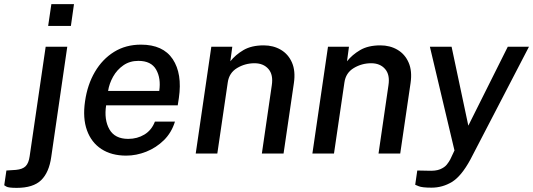

<svg xmlns="http://www.w3.org/2000/svg" viewBox="-100 -743 2579 929"><path d="M133 -617.5 148.5 -723H258L243 -617.5ZM-19 166Q-59 166 -69.2 159.8Q-79.5 153.5 -79.5 153.5L-69 82L-23 79Q9.5 76 24.2 61Q39 46 43.5 13L121 -517H225.5L148 16Q137.5 91.5 99 128.8Q60.5 166 -19 166Z M510.5 10Q439.5 10 390.8 -21.8Q342 -53.5 320.8 -112.5Q299.5 -171.5 311.5 -253Q323 -333.5 359.2 -395.2Q395.5 -457 452 -492Q508.5 -527 582 -527Q689 -527 735.8 -456.8Q782.5 -386.5 765.5 -269L760 -233.5H413.5Q403 -164 429.2 -117.5Q455.5 -71 520.5 -71Q564 -71 598.8 -92Q633.5 -113 649.5 -154.5H746.5Q730 -101 692.8 -64.5Q655.5 -28 607.5 -9Q559.5 10 510.5 10ZM423 -303H670.5Q679.5 -364 655.5 -406.2Q631.5 -448.5 569.5 -448.5Q528 -448.5 497 -427Q466 -405.5 447.2 -372Q428.5 -338.5 423 -303Z M847 0 922.5 -517H1024L1014.5 -446.5Q1039.5 -478 1078.2 -500.8Q1117 -523.5 1176 -523.5Q1222.5 -523.5 1258.8 -502.2Q1295 -481 1312.8 -440.2Q1330.5 -399.5 1322 -341L1272 0H1167L1215 -330Q1223 -381.5 1198.8 -409.2Q1174.5 -437 1131.5 -437Q1086 -437 1047.2 -413.8Q1008.5 -390.5 1002 -344L951.5 0Z M1411.5 0 1487 -517H1588.5L1579 -446.5Q1604 -478 1642.8 -500.8Q1681.5 -523.5 1740.5 -523.5Q1787 -523.5 1823.2 -502.2Q1859.5 -481 1877.2 -440.2Q1895 -399.5 1886.5 -341L1836.5 0H1731.5L1779.5 -330Q1787.5 -381.5 1763.2 -409.2Q1739 -437 1696 -437Q1650.5 -437 1611.8 -413.8Q1573 -390.5 1566.5 -344L1516 0Z M1988 165Q1942.5 165 1925.8 158Q1909 151 1909 151L1919 82L1969.5 83Q2008 85 2029.5 76Q2051 67 2061.8 53.5Q2072.5 40 2078.5 28.5L2099 -15L1980 -517H2085L2166 -135L2357 -517H2459.5L2176 29Q2132 110 2086.5 137.5Q2041 165 1988 165Z"/></svg>

Font: Public Sans Medium
Style: Italic
Weight: 500
Italic angle: -8°
Designer: The Public Sans project authors (U.S. Web Design System). Libre Franklin designed by Pablo Impallari and Rodrigo Fuenzal
Version: Version 1.007; ttfautohint (v1.8.1) -l 8 -r 50 -G 200 -x 14 